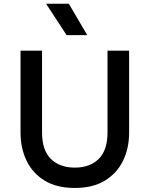

<svg xmlns="http://www.w3.org/2000/svg" viewBox="-20 -964 780 1000"><path d="M369.5 15Q276 15 213.2 -23Q150.5 -61 118.8 -126.2Q87 -191.5 87 -273V-700H199V-274Q199 -181.5 245 -136.2Q291 -91 369.5 -91Q448 -91 494 -136.2Q540 -181.5 540 -274V-700H652.5V-273Q652.5 -192 620.8 -126.8Q589 -61.5 526.2 -23.2Q463.5 15 369.5 15ZM327 -781 220 -944.5H338.5L434.5 -781Z"/></svg>

Font: Geologica Thin Roman
Style: Regular
Weight: 400
Version: Version 1.010;gftools[0.9.28]